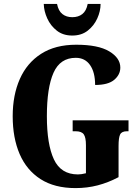

<svg xmlns="http://www.w3.org/2000/svg" viewBox="-20 -953 715 983"><path d="M367 10Q259 10 187.5 -36Q116 -82 80.5 -164.5Q45 -247 45 -358Q45 -466 81.5 -548.5Q118 -631 190.5 -677.5Q263 -724 370 -724Q483 -724 539.5 -690Q596 -656 596 -607Q596 -571 565 -544.5Q534 -518 467 -518Q467 -583 441 -620Q415 -657 368 -657Q288 -657 254 -580.5Q220 -504 220 -358Q220 -214 256 -137Q292 -60 379 -60Q396 -60 420 -66V-210Q420 -249 409 -265Q398 -281 367 -281H352V-337H638V-281H630Q603 -281 595 -264.5Q587 -248 587 -206V-46Q534 -18 480 -4Q426 10 367 10ZM350 -771Q303 -771 271 -796Q239 -821 222 -858.5Q205 -896 204 -933H272Q279 -897 299.5 -881Q320 -865 350 -865Q381 -865 401.5 -881Q422 -897 429 -933H495Q495 -896 478 -858.5Q461 -821 429 -796Q397 -771 350 -771Z"/></svg>

Font: Noto Serif ExtraCondensed Black
Style: Regular
Weight: 900
Width: 2
Designer: Monotype Design Team
Foundry: Monotype Imaging Inc.
Version: Version 2.015; ttfautohint (v1.8.4.7-5d5b)